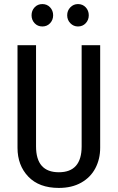

<svg xmlns="http://www.w3.org/2000/svg" viewBox="-20 -911 578 943"><path d="M472 -185Q472 -130 448.5 -85Q425 -40 379 -14Q333 12 269 12Q172 12 119 -43.5Q66 -99 66 -185V-689H157V-192Q157 -65 269 -65Q381 -65 381 -192V-689H472ZM241 -836Q241 -813 226 -797Q211 -781 188 -781Q165 -781 150 -797Q135 -813 135 -836Q135 -859 150 -875Q165 -891 188 -891Q211 -891 226 -875Q241 -859 241 -836ZM416 -836Q416 -813 401 -797Q386 -781 363 -781Q341 -781 325.5 -797Q310 -813 310 -836Q310 -859 325.5 -875Q341 -891 363 -891Q386 -891 401 -875Q416 -859 416 -836Z"/></svg>

Font: Fira Sans Compressed
Style: Regular
Weight: 400
Width: 1
Designer: bBox Type GmbH & Carrois Corporate GbR & Edenspiekermann AG
Foundry: bBox Type GmbH & Carrois Corporate GbR & Edenspiekermann AG
Version: Version 4.301